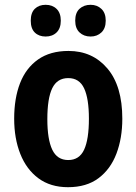

<svg xmlns="http://www.w3.org/2000/svg" viewBox="-20 -769 567 799"><path d="M489 -275Q489 -194 464.5 -129.5Q440 -65 390 -27.5Q340 10 263 10Q190 10 140 -27Q90 -64 64.5 -128.5Q39 -193 39 -275Q39 -360 63.5 -423Q88 -486 138.5 -521.5Q189 -557 265 -557Q365 -557 427 -484Q489 -411 489 -275ZM177 -273Q177 -189 197.5 -146Q218 -103 264 -103Q310 -103 330 -146Q350 -189 350 -275Q350 -359 330 -401.5Q310 -444 264 -444Q218 -444 197.5 -402Q177 -360 177 -273ZM108 -683Q108 -716 125 -732.5Q142 -749 170 -749Q198 -749 215.5 -732Q233 -715 233 -683Q233 -651 215.5 -634Q198 -617 170 -617Q142 -617 125 -633.5Q108 -650 108 -683ZM293 -683Q293 -716 311 -732.5Q329 -749 357 -749Q384 -749 402 -732Q420 -715 420 -683Q420 -651 402 -634Q384 -617 357 -617Q329 -617 311 -634Q293 -651 293 -683Z"/></svg>

Font: Noto Sans Arabic Cond
Style: Bold
Weight: 700
Width: 3
Designer: Monotype Design Team, Nadine Chahine, Nizar Qandah and Khaled Hosny
Foundry: Monotype Imaging Inc.
Version: Version 2.012; ttfautohint (v1.8.4.7-5d5b)